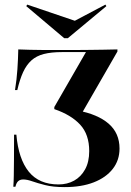

<svg xmlns="http://www.w3.org/2000/svg" viewBox="-20 -780 555 812"><path d="M253.2 11.3Q204 11.3 171 2.8Q137.9 -5.6 116.1 -13.3Q94.4 -21 78.2 -21Q65.3 -21 57.3 -14.1Q49.2 -7.3 45.2 9.7H36.3Q37.9 -10.5 38.3 -36.3Q38.7 -62.1 39.1 -103.6Q39.5 -145.2 39.5 -210.5H49.2Q58.1 -108.1 101.6 -54Q145.2 0 227.4 0Q264.5 0 293.5 -16.1Q322.6 -32.3 339.9 -63.7Q357.3 -95.2 357.3 -141.1Q357.3 -211.3 319 -252.8Q280.6 -294.4 209.7 -318.5V-327.4L343.5 -559.7H242.7Q196.8 -559.7 165.3 -551.6Q133.9 -543.5 112.9 -524.6Q91.9 -505.6 77.8 -475Q63.7 -444.4 53.2 -399.2H43.5Q50.8 -444.4 53.6 -487.1Q56.5 -529.8 57.3 -571Q79 -570.2 107.3 -569.4Q135.5 -568.5 167.7 -568.5Q200 -568.5 234.7 -568.5Q266.9 -568.5 297.6 -568.5Q328.2 -568.5 358.1 -569Q387.9 -569.4 417.3 -569.8Q446.8 -570.2 476.6 -571V-562.1L324.2 -297.6L307.3 -312.9Q393.5 -296.8 439.5 -256.9Q485.5 -216.9 485.5 -151.6Q485.5 -102.4 456.9 -65.7Q428.2 -29 376.6 -8.9Q325 11.3 253.2 11.3ZM425.8 -760.5 429.8 -754 266.9 -618.5H251.6L91.1 -754L95.2 -760.5L313.7 -686.3L283.9 -685.5Z"/></svg>

Font: Playfair 144pt
Style: Bold
Weight: 700
Version: Version 2.001;gftools[0.9.30]